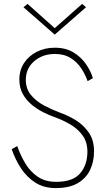

<svg xmlns="http://www.w3.org/2000/svg" viewBox="-20 -953 546 982"><path d="M260 -809 400 -933 420 -916 260 -776 100 -916 121 -933ZM68 -206Q84 -160 109 -118Q134 -76 172.5 -49.5Q211 -23 267 -23Q353 -23 390 -66.5Q427 -110 427 -177Q427 -227 402 -261Q377 -295 339 -317Q301 -339 262 -353Q233 -363 201 -379Q169 -395 141.5 -418Q114 -441 96.5 -472.5Q79 -504 79 -546Q79 -595 103.5 -631.5Q128 -668 169 -688.5Q210 -709 260 -709Q317 -709 356.5 -684.5Q396 -660 420.5 -624Q445 -588 455 -553L428 -538Q417 -570 396.5 -602Q376 -634 342.5 -655.5Q309 -677 261 -677Q198 -677 155 -640Q112 -603 112 -544Q112 -499 138.5 -467Q165 -435 205.5 -413.5Q246 -392 289 -376Q329 -362 368.5 -337.5Q408 -313 434.5 -274.5Q461 -236 461 -179Q461 -127 441 -84.5Q421 -42 378 -16.5Q335 9 265 9Q204 9 160 -19.5Q116 -48 86.5 -93.5Q57 -139 40 -190Z"/></svg>

Font: Jost* Thin
Style: Regular
Weight: 200
Version: Version 3.7